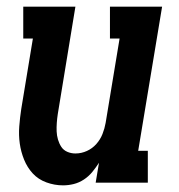

<svg xmlns="http://www.w3.org/2000/svg" viewBox="-20 -550 540 578"><path d="M170 8Q144 8 119.5 -1Q95 -10 78.5 -28Q62 -46 52.5 -69.5Q43 -93 39.5 -118Q36 -143 38 -169.5Q40 -196 44 -222L79 -434H50V-530H207L154 -207Q152 -194 151 -180.5Q150 -167 150.5 -154.5Q151 -142 154.5 -130Q158 -118 164.5 -108Q171 -98 182.5 -93Q194 -88 207 -88Q225 -88 241.5 -95.5Q258 -103 270 -116.5Q282 -130 288.5 -146.5Q295 -163 298 -180L340 -434H311V-530H468L396 -96H425V0H268L278 -60Q269 -46 258 -32.5Q247 -19 232.5 -9.5Q218 0 202 4Q186 8 170 8Z"/></svg>

Font: Iosevka Slab Oblique
Style: Bold
Weight: 700
Italic angle: -9°
Monospace: yes
Designer: Belleve Invis
Foundry: Belleve Invis
Version: Version 11.1.1; ttfautohint (v1.8.3)